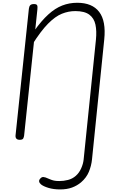

<svg xmlns="http://www.w3.org/2000/svg" viewBox="-20 -1034 864 1420"><path d="M424.5 367Q376 367 338.2 355.5Q300.5 344 283 329.5Q271.5 319.5 269.5 308.8Q267.5 298 277.5 287Q289 274 300.5 275.2Q312 276.5 317 278.5Q336 286 349.8 292Q363.5 298 379 301.5Q394.5 305 418.5 305Q450.5 305 483 296.8Q515.5 288.5 540.5 266.5Q565.5 244.5 580.2 211.5Q595 178.5 598.5 146.5L689.5 -740.5Q696 -804 686 -851.5Q676 -899 640.8 -925.5Q605.5 -952 536.5 -952Q486 -952 437.2 -932.2Q388.5 -912.5 335.5 -859Q282.5 -805.5 218.5 -704L233 -805.5Q287 -881.5 337.5 -927.2Q388 -973 440.2 -993.2Q492.5 -1013.5 551 -1013.5Q662 -1013.5 713.5 -946Q765 -878.5 751 -742L660.5 144.5Q655.5 193 637.2 236.8Q619 280.5 579.5 314.5Q550.5 339 512.8 353Q475 367 424.5 367ZM126 0Q108.5 0 101 -8.8Q93.5 -17.5 95 -33L193.5 -969Q195.5 -986.5 203.5 -995.2Q211.5 -1004 231.5 -1004Q250.5 -1004 254.8 -994.5Q259 -985 256.5 -964.5L158.5 -32.5Q157.5 -22.5 152.5 -11.2Q147.5 0 126 0Z"/></svg>

Font: Edu NSW ACT Hand
Style: Regular
Weight: 400
Designer: Tina and Corey Anderson, Eben Sorkin, Mirko Velimirovic
Foundry: Sorkin Type Co.
Version: Version 2.000